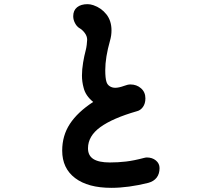

<svg xmlns="http://www.w3.org/2000/svg" viewBox="-20 -850 1040 923"><path d="M747 -42Q747 -14 733 4Q719 22 693 29Q597 53 515 53Q403 53 341 6Q279 -41 279 -126Q279 -198 316 -254.5Q353 -311 428 -360Q391 -390 382 -428Q374 -457 374 -487Q374 -516 379.5 -549Q385 -582 392 -608Q395 -619 397 -635Q399 -651 399 -659Q399 -676 387.5 -691.5Q376 -707 360 -716Q349 -723 340.5 -739Q332 -755 332 -772Q332 -800 350.5 -815Q369 -830 401 -830Q414 -830 429 -825Q467 -812 491.5 -781Q516 -750 516 -704Q516 -679 509 -655Q486 -574 486 -513Q486 -474 492 -456Q496 -443 507.5 -435.5Q519 -428 534 -428Q551 -428 576 -437Q594 -444 607 -444Q637 -444 658 -425.5Q679 -407 679 -377Q679 -352 667 -335.5Q655 -319 637 -315Q522 -282 462.5 -239Q403 -196 403 -137Q403 -102 429 -85.5Q455 -69 508 -69Q548 -69 586 -73.5Q624 -78 673 -91Q681 -93 686 -93Q712 -93 729.5 -78.5Q747 -64 747 -42Z"/></svg>

Font: Tsukimi Rounded
Style: Bold
Weight: 700
Designer: Takashi Funayama
Foundry: Takashi Funayama
Version: Version 1.032; ttfautohint (v1.8.3)